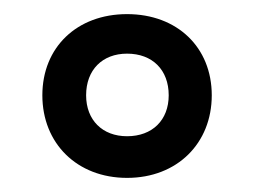

<svg xmlns="http://www.w3.org/2000/svg" viewBox="-20 -708 360 272"><path d="M40 -573C40 -505 89 -456 160 -456C231 -456 280 -505 280 -573C280 -641 231 -688 160 -688C89 -688 40 -641 40 -573ZM102 -573C102 -609 125 -632 160 -632C196 -632 219 -609 219 -573C219 -538 196 -515 160 -515C125 -515 102 -538 102 -573Z"/></svg>

Font: Dongle
Style: Regular
Weight: 400
Designer: Yanghee Ryu
Foundry: Yanghee Ryu
Version: Version 2.000